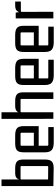

<svg xmlns="http://www.w3.org/2000/svg" viewBox="870 -1584 720 2499"><g transform="rotate(-90 1229.5 -335.0)"><path d="M281 4 57 0V-675H143V-427L137 -402Q137 -451 157.5 -474Q178 -497 226 -497H290Q349 -497 375.5 -474.5Q402 -452 402 -392V-105Q402 -43 374.5 -18.5Q347 6 281 4ZM143 -417V-58L132 -69L307 -67Q317 -67 317 -77V-417Q317 -427 307 -427H153Q143 -427 143 -417Z M825 5H625Q557 5 526.5 -20.5Q496 -46 496 -110V-386Q496 -450 522 -473.5Q548 -497 613 -497H716Q781 -497 809 -473.5Q837 -450 837 -386V-191H571V-254H751V-417Q751 -427 741 -427H592Q582 -427 582 -417V-76Q582 -66 592 -66H825Z M1100 -497H1164Q1223 -497 1250 -474.5Q1277 -452 1277 -392V0H1191V-417Q1191 -427 1181 -427H1027Q1017 -427 1017 -417V0H932L931 -675H1017V-427L1008 -402Q1008 -451 1029.5 -474Q1051 -497 1100 -497Z M1701 5H1501Q1433 5 1402.5 -20.5Q1372 -46 1372 -110V-386Q1372 -450 1398 -473.5Q1424 -497 1489 -497H1592Q1657 -497 1685 -473.5Q1713 -450 1713 -386V-191H1447V-254H1627V-417Q1627 -427 1617 -427H1468Q1458 -427 1458 -417V-76Q1458 -66 1468 -66H1701Z M2131 5H1931Q1863 5 1832.5 -20.5Q1802 -46 1802 -110V-386Q1802 -450 1828 -473.5Q1854 -497 1919 -497H2022Q2087 -497 2115 -473.5Q2143 -450 2143 -386V-191H1877V-254H2057V-417Q2057 -427 2047 -427H1898Q1888 -427 1888 -417V-76Q1888 -66 1898 -66H2131Z M2407 -497H2459V-423H2334Q2324 -423 2324 -413L2325 0H2239V-490H2314L2324 -427L2315 -402Q2315 -451 2337 -474Q2359 -497 2407 -497Z"/></g></svg>

Font: Gemunu Libre ExtraLight Medium
Style: Regular
Weight: 500
Version: Version 1.100